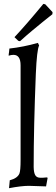

<svg xmlns="http://www.w3.org/2000/svg" viewBox="-20 -965 293 997"><path d="M201.2 -42Q210.4 -42 225.1 -43.9L227.1 -40L219.2 2.9L129.9 0Q91.3 0 26.9 12.2L30.8 -28.8Q71.3 -39.6 81.1 -64.5Q86.9 -79.6 86.9 -134.8V-626Q86.9 -680.2 49.8 -680.2Q38.1 -680.2 24.9 -675.8Q24.9 -684.1 26.9 -693.8L28.8 -712.9Q100.1 -720.7 176.8 -742.2L183.1 -729Q171.4 -705.6 166 -581.1Q154.8 -301.8 154.8 -98.1Q155.3 -68.4 163.1 -55.2Q170.9 -42 189.9 -42ZM55.2 -772Q119.1 -840.3 205.1 -944.8L214.8 -942.9L252.9 -901.9L252 -891.1Q226.1 -871.1 200.7 -850.1Q174.8 -829.1 145.5 -804.7Q116.2 -780.3 84 -751L75.2 -752.9Z"/></svg>

Font: Alegreya-Regular
Style: Regular
Weight: 400
Designer: Juan Pablo del Peral
Foundry: Juan Pablo del Peral
Version: Version 1.003